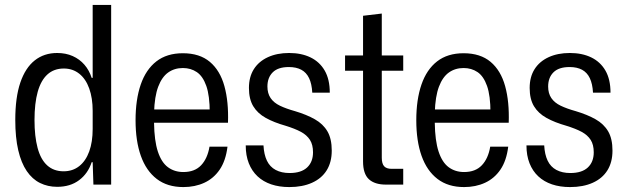

<svg xmlns="http://www.w3.org/2000/svg" viewBox="-20 -749 2542 779"><path d="M212 9Q174 9 142.5 -6.5Q111 -22 88.5 -55Q66 -88 54 -139.5Q42 -191 42 -262Q42 -354 62.5 -414Q83 -474 121 -504Q159 -534 212 -534Q247 -534 275 -521.5Q303 -509 322.5 -486.5Q342 -464 352 -433H356V-729H431V0H359L356 -91H352Q337 -45 301 -18Q265 9 212 9ZM238 -54Q275 -54 301.5 -75Q328 -96 342 -134.5Q356 -173 356 -226V-299Q356 -351 342 -390Q328 -429 301.5 -450Q275 -471 239 -471Q199 -471 172.5 -447Q146 -423 133 -376.5Q120 -330 120 -262Q120 -196 132.5 -149Q145 -102 171.5 -78Q198 -54 238 -54Z M724 10Q659 10 616 -23Q573 -56 551.5 -116.5Q530 -177 530 -261Q530 -345 551 -406Q572 -467 614.5 -500Q657 -533 722 -533Q790 -533 831.5 -498Q873 -463 890.5 -399.5Q908 -336 905 -251H605Q606 -178 620.5 -134Q635 -90 661.5 -70.5Q688 -51 724 -51Q770 -51 796 -78.5Q822 -106 830 -154H903Q896 -97 871.5 -61Q847 -25 809 -7.5Q771 10 724 10ZM605 -292 597 -305H839L831 -291Q831 -361 817 -400.5Q803 -440 778.5 -456.5Q754 -473 722 -473Q688 -473 662.5 -455Q637 -437 622 -397.5Q607 -358 605 -292Z M1154 10Q1113 10 1080.5 -1Q1048 -12 1025 -33.5Q1002 -55 989.5 -86.5Q977 -118 977 -159H1049Q1051 -122 1063 -97Q1075 -72 1098.5 -59.5Q1122 -47 1155 -47Q1202 -47 1226 -69.5Q1250 -92 1250 -131Q1250 -162 1237.5 -181.5Q1225 -201 1201 -214Q1177 -227 1138 -239Q1092 -252 1058.5 -270.5Q1025 -289 1007.5 -318Q990 -347 990 -392Q990 -437 1010 -468.5Q1030 -500 1067 -517Q1104 -534 1153 -534Q1203 -534 1240 -516Q1277 -498 1297.5 -462.5Q1318 -427 1318 -373H1247Q1245 -409 1234 -432Q1223 -455 1202.5 -466Q1182 -477 1152 -477Q1108 -477 1086.5 -455.5Q1065 -434 1065 -398Q1065 -370 1078 -351Q1091 -332 1116 -320Q1141 -308 1177 -298Q1224 -284 1257.5 -265Q1291 -246 1308.5 -216Q1326 -186 1326 -138Q1326 -91 1305.5 -58Q1285 -25 1246 -7.5Q1207 10 1154 10Z M1546 0Q1500 0 1476.5 -22Q1453 -44 1453 -94V-462H1380V-524H1453V-685L1529 -694V-524H1616V-462H1529V-109Q1529 -85 1538.5 -74.5Q1548 -64 1569 -64H1616V0Z M1863 10Q1798 10 1755 -23Q1712 -56 1690.5 -116.5Q1669 -177 1669 -261Q1669 -345 1690 -406Q1711 -467 1753.5 -500Q1796 -533 1861 -533Q1929 -533 1970.5 -498Q2012 -463 2029.5 -399.5Q2047 -336 2044 -251H1744Q1745 -178 1759.5 -134Q1774 -90 1800.5 -70.5Q1827 -51 1863 -51Q1909 -51 1935 -78.5Q1961 -106 1969 -154H2042Q2035 -97 2010.5 -61Q1986 -25 1948 -7.5Q1910 10 1863 10ZM1744 -292 1736 -305H1978L1970 -291Q1970 -361 1956 -400.5Q1942 -440 1917.5 -456.5Q1893 -473 1861 -473Q1827 -473 1801.5 -455Q1776 -437 1761 -397.5Q1746 -358 1744 -292Z M2293 10Q2252 10 2219.5 -1Q2187 -12 2164 -33.5Q2141 -55 2128.5 -86.5Q2116 -118 2116 -159H2188Q2190 -122 2202 -97Q2214 -72 2237.5 -59.5Q2261 -47 2294 -47Q2341 -47 2365 -69.5Q2389 -92 2389 -131Q2389 -162 2376.5 -181.5Q2364 -201 2340 -214Q2316 -227 2277 -239Q2231 -252 2197.5 -270.5Q2164 -289 2146.5 -318Q2129 -347 2129 -392Q2129 -437 2149 -468.5Q2169 -500 2206 -517Q2243 -534 2292 -534Q2342 -534 2379 -516Q2416 -498 2436.5 -462.5Q2457 -427 2457 -373H2386Q2384 -409 2373 -432Q2362 -455 2341.5 -466Q2321 -477 2291 -477Q2247 -477 2225.5 -455.5Q2204 -434 2204 -398Q2204 -370 2217 -351Q2230 -332 2255 -320Q2280 -308 2316 -298Q2363 -284 2396.5 -265Q2430 -246 2447.5 -216Q2465 -186 2465 -138Q2465 -91 2444.5 -58Q2424 -25 2385 -7.5Q2346 10 2293 10Z"/></svg>

Font: Mona Sans SemiCondensed
Style: Regular
Weight: 400
Width: 4
Designer: Deni Anggara
Foundry: GitHub
Version: Version 2.000